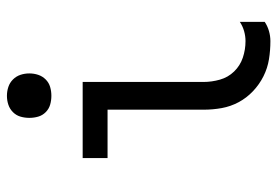

<svg xmlns="http://www.w3.org/2000/svg" viewBox="-140 -632 781 540"><g transform="rotate(-90 250.0 -362.5)"><path d="M404 8Q378 8 353 4Q328 0 305 -11.5Q282 -23 263 -41Q244 -59 232 -81.5Q220 -104 215.5 -129Q211 -154 211 -180V-450H75V-520H289V-180Q289 -157 295.5 -134Q302 -111 318.5 -94Q335 -77 357.5 -69.5Q380 -62 404 -62Q418 -62 432 -66Q446 -70 458 -78V-8Q446 0 432 4Q418 8 404 8ZM250 -608Q237 -608 225 -611.5Q213 -615 204 -624Q195 -633 191.5 -645Q188 -657 188 -670Q188 -683 191.5 -695Q195 -707 204 -716Q213 -725 225 -729Q237 -733 250 -733Q263 -733 275 -729Q287 -725 296 -716Q305 -707 309 -695Q313 -683 313 -670Q313 -657 309 -645Q305 -633 296 -624Q287 -615 275 -611.5Q263 -608 250 -608Z"/></g></svg>

Font: Moesevka
Style: Regular
Weight: 400
Monospace: yes
Designer: Belleve Invis
Foundry: Belleve Invis
Version: Version 32.5.0; ttfautohint (v1.8.4)